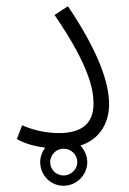

<svg xmlns="http://www.w3.org/2000/svg" viewBox="-20 -472 414 616"><path d="M34 -26C57 -12 90 -3 125 2C115 15 109 31 109 48C109 90 142 124 184 124C225 124 260 90 260 48C260 28 251 9 238 -5C305 -27 330 -83 330 -138C330 -201 301 -299 198 -452L155 -424C268 -259 280 -183 280 -139C280 -82 249 -45 169 -45C127 -45 85 -55 51 -70ZM184 91C160 91 141 72 141 48C141 25 160 5 184 5C208 5 228 24 228 48C228 72 207 91 184 91Z"/></svg>

Font: Noto Sans Arabic Cond Light
Style: Regular
Weight: 300
Width: 3
Designer: Monotype Design Team, Nadine Chahine, Nizar Qandah and Khaled Hosny
Foundry: Monotype Imaging Inc.
Version: Version 2.012